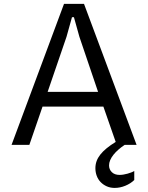

<svg xmlns="http://www.w3.org/2000/svg" viewBox="-20 -735 751 974"><path d="M463.9 118.2Q463.9 99.6 470 82.5Q476.1 65.4 488.8 49.3Q501.5 33.2 520.8 17.3Q540 1.5 566.9 -15.1L504.4 -194.3H195.8L128.9 0H38.6L304.7 -715.3H406.2L672.9 0H612.3Q594.7 11.7 580.3 24.4Q565.9 37.1 555.4 50.3Q544.9 63.5 539.1 77.1Q533.2 90.8 533.2 104Q533.2 124.5 547.4 138.4Q561.5 152.3 586.9 152.3Q595.7 152.3 606.2 150.6Q616.7 148.9 627 146Q637.2 143.1 646.2 139.6Q655.3 136.2 661.1 132.3V178.2Q642.6 196.3 615.7 207.3Q588.9 218.3 562 218.3Q539.6 218.3 521.5 210.2Q503.4 202.1 490.5 188.7Q477.5 175.3 470.7 157Q463.9 138.7 463.9 118.2ZM477.5 -269 382.8 -548.3 355 -647.9H345.2L317.4 -548.3L221.7 -269Z"/></svg>

Font: Proza Libre
Style: Regular
Weight: 400
Designer: Jasper de Waard
Foundry: Jasper de Waard
Version: Version 1.001; ttfautohint (v1.4.1.8-43bc)